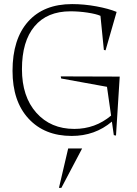

<svg xmlns="http://www.w3.org/2000/svg" viewBox="-20 -642 668 935"><path d="M501 -219.2 277.8 -259.8 275.9 -270 563 -269 544.9 18.1 534.2 16.1 524.9 -49.8Q442.4 20 329.1 20Q196.8 20 118.9 -64.5Q41 -148.9 41 -296.9Q41 -451.7 116.9 -536.9Q192.9 -622.1 331.1 -622.1Q389.2 -622.1 449 -611.1Q508.8 -600.1 547.9 -584L494.1 -397L485.8 -398.9L469.2 -564.9Q448.2 -574.2 406 -580.6Q363.8 -586.9 323.2 -586.9Q209.5 -586.9 148.2 -513.9Q86.9 -440.9 86.9 -305.2Q86.9 -171.4 157 -92.8Q227.1 -14.2 341.8 -14.2Q443.8 -14.2 521 -79.1ZM267.1 272.9 312 81.1H379.9L278.8 272.9Z"/></svg>

Font: Halibut Thin
Style: Regular
Weight: 250
Designer: Matteo Maggi
Foundry: Collletttivo
Version: Version 3.080 | FøM Fix